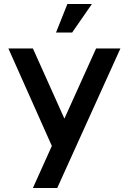

<svg xmlns="http://www.w3.org/2000/svg" viewBox="-20 -943 642 963"><path d="M145 0H267L584 -700H462L303 -348L145 -700H22L240 -211ZM261 -780H342L441 -923H318Z"/></svg>

Font: Uncut Sans Semibold
Style: Regular
Weight: 600
Designer: Kasper Nordkvist
Foundry: UNCUT.wtf
Version: Version 1.304;Glyphs 3.2 (3246)